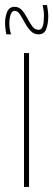

<svg xmlns="http://www.w3.org/2000/svg" viewBox="-51 -740 211 760"><path d="M44 0V-530H64V0ZM-26 -604Q-28 -615 -29.5 -626.5Q-31 -638 -31 -648Q-31 -674 -22.5 -693.5Q-14 -713 7 -713Q24 -713 36 -699.5Q48 -686 57.5 -667.5Q67 -649 77 -635.5Q87 -622 101 -622Q112 -622 116.5 -632Q121 -642 122 -655Q123 -668 123 -678Q123 -689 121.5 -699.5Q120 -710 118 -720H135Q137 -709 138.5 -698Q140 -687 140 -676Q140 -646 132 -625Q124 -604 101 -604Q83 -604 70 -618Q57 -632 47 -650.5Q37 -669 28 -683Q19 -697 7 -697Q-4 -697 -9 -682Q-14 -667 -14 -648Q-14 -635 -12 -623.5Q-10 -612 -7 -604Z"/></svg>

Font: Georama ExtraCondensed Thin
Style: Regular
Weight: 100
Width: 2
Designer: Jean-Baptiste Levee
Foundry: Production Type
Version: Version 1.001